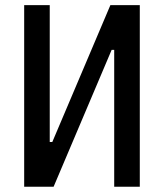

<svg xmlns="http://www.w3.org/2000/svg" viewBox="-20 -713 626 733"><path d="M72.3 0H184.6L406.2 -522.5H416V0H513.7V-693.4H401.4L179.7 -170.9H169.9V-693.4H72.3Z"/></svg>

Font: Cascadia Code PL
Style: Regular
Weight: 400
Monospace: yes
Designer: Aaron Bell
Foundry: Saja Typeworks
Version: Version 2404.023